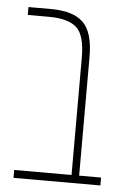

<svg xmlns="http://www.w3.org/2000/svg" viewBox="-46 -619 420 654"><g transform="rotate(5 163.5 -292.0)"><path d="M25 0V-27H221V-428Q221 -505 192 -531Q163 -557 97 -557H25V-584H102Q178 -584 212.5 -550.5Q247 -517 247 -433V-27H322V0Z"/></g></svg>

Font: Noto Sans Hebrew ExtraCondensed Thin
Style: Regular
Weight: 100
Width: 2
Designer: Monotype Design Team
Foundry: Monotype Imaging Inc.
Version: Version 2.004; ttfautohint (v1.8.4.7-5d5b)